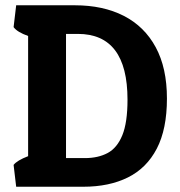

<svg xmlns="http://www.w3.org/2000/svg" viewBox="-20 -710 683 730"><path d="M296.9 0H41.5L31.7 -83Q44.9 -100.1 86.9 -116.2V-573.2Q45.4 -587.9 31.7 -606.9L41.5 -689.9H264.6Q372.1 -689.9 450.7 -649.7Q529.3 -609.4 572 -530.5Q614.7 -451.7 614.7 -335.4Q614.7 -219.2 576.2 -145Q537.6 -70.8 466.3 -35.4Q395 0 296.9 0ZM275.9 -581.1H231V-108.9H302.7Q353 -108.9 389.2 -128.2Q425.3 -147.5 445.1 -195.8Q464.8 -244.1 464.8 -331.1Q464.8 -581.1 275.9 -581.1Z"/></svg>

Font: Odor Mean Chey
Style: Regular
Weight: 400
Designer: Danh Hong
Version: Version 8.002; ttfautohint (v1.8.3)